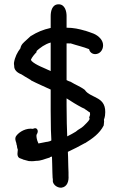

<svg xmlns="http://www.w3.org/2000/svg" viewBox="-20 -775 548 894"><path d="M45 -481C45 -477 45 -475 46 -469C45 -448 62 -437 74 -431H75C81 -429 86 -424 97 -418C104 -414 114 -408 124 -402V-401C155 -385 184 -373 216 -358V-259C216 -229 217 -199 217 -171C217 -161 218 -140 219 -126V-121C217 -119 205 -115 202 -115C196 -115 173 -109 159 -107C150 -125 149 -142 150 -147C152 -151 158 -159 155 -169C150 -184 134 -176 134 -175C102 -180 71 -162 57 -144C46 -131 54 -116 56 -109C56 -106 57 -101 59 -96C59 -87 63 -79 63 -78C64 -73 53 -43 76 -37C80 -35 89 -32 89 -32L90 -31H92C94 -31 104 -27 114 -25C120 -24 136 -24 148 -26C172 -26 188 -35 207 -40C210 -40 211 -41 214 -44C217 -45 219 -45 222 -46L223 -13C223 2 224 17 224 29C224 40 225 48 225 53V54L226 58V70C229 87 247 99 264 99H265C294 96 301 67 299 43V28C299 19 298 9 298 -1C298 -15 297 -28 297 -44L296 -68C322 -80 351 -95 376 -109H377C409 -129 444 -153 463 -191V-193C463 -194 464 -197 464 -202C465 -206 465 -211 464 -218C466 -223 468 -230 469 -237C480 -329 404 -314 375 -356L373 -358C354 -372 330 -381 311 -393L310 -394H309C302 -396 296 -399 290 -402V-573H299C303 -572 306 -573 309 -573C339 -563 368 -557 395 -546C397 -533 409 -523 423 -523C445 -523 460 -542 460 -564C460 -575 456 -585 449 -594C428 -619 404 -622 377 -632H376C349 -640 322 -646 290 -646V-701C290 -721 283 -755 253 -755C221 -755 216 -720 216 -700V-645C180 -637 152 -625 125 -608H124C116 -600 107 -593 100 -586C93 -579 78 -569 75 -550C61 -532 49 -509 45 -482ZM124 -497C129 -509 141 -523 150 -532V-536C150 -539 172 -556 179 -560C190 -567 202 -573 216 -577V-444C186 -459 148 -471 127 -491C126 -492 126 -493 124 -497ZM290 -283V-317C313 -302 337 -287 362 -274C364 -273 366 -272 373 -269C374 -268 379 -264 383 -262L394 -254C396 -253 397 -252 399 -251V-245C399 -244 400 -245 400 -244L399 -242V-240C399 -237 397 -232 395 -229L397 -224C397 -222 396 -220 396 -218C394 -214 389 -208 383 -202L369 -188C358 -177 346 -174 333 -162C321 -154 308 -148 293 -140C292 -159 292 -180 291 -201C291 -227 290 -254 290 -283Z"/></svg>

Font: Scribbler
Style: ExBd
Weight: 800
Designer: Mew Too
Foundry: Cannot Into Space Fonts
Version: Version 1.001